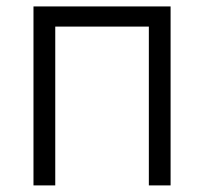

<svg xmlns="http://www.w3.org/2000/svg" viewBox="-20 -562 618 582"><path d="M497.1 -542.5V0H431.2V-481.4H147.5V0H81.5V-542.5Z"/></svg>

Font: Inter 16pt Light
Style: Regular
Weight: 300
Version: Version 4.001;git-66647c0bb